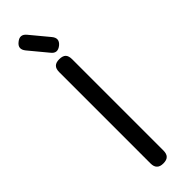

<svg xmlns="http://www.w3.org/2000/svg" viewBox="-295 -879 882 882"><g transform="rotate(-45 146.0 -438.0)"><path d="M146 0C160.5 0 171.5 -3.5 178 -10.5C184.5 -17 188 -27.5 188 -42C188 -42 188 -635 188 -635C188 -635 188 -635 188 -635C188 -649.5 184.5 -660.5 178 -667C171.5 -673.5 160.5 -677 146 -677C146 -677 146 -677 146 -677C131.5 -677 121 -673.5 114.5 -667C107.5 -660.5 104 -649.5 104 -635C104 -635 104 -42 104 -42C104 -42 104 -42 104 -42C104 -27.5 107.5 -17 114.5 -10.5C121 -3.5 131.5 0 146 0C146 0 146 0 146 0ZM190 -722C208.5 -737.5 209.5 -754.5 194 -773C194 -773 121 -861 121 -861C121 -861 121 -861 121 -861C105.5 -879.5 88.5 -880.5 70 -865C70 -865 70 -865 70 -865C51.5 -850.5 50 -833.5 66 -814C66 -814 139 -726 139 -726C139 -726 139 -726 139 -726C153.5 -707.5 170.5 -706.5 190 -722C190 -722 190 -722 190 -722Z"/></g></svg>

Font: Jura-Fortis-Bold
Style: Bold
Weight: 500
Designer: Daniel Johnson, Alexei Vanyashin, Mirko Velimirovic
Foundry: Daniel Johnson
Version: ""